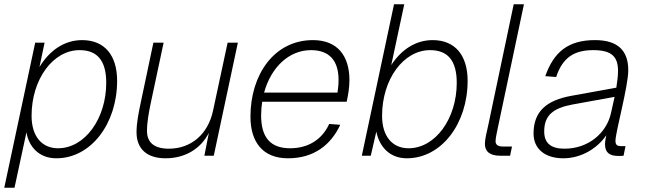

<svg xmlns="http://www.w3.org/2000/svg" viewBox="-25 -730 3031 900"><path d="M-5 150H43L99 -110C110 -42 158 12 239 12C402 12 524 -151 524 -351C524 -470 466 -542 360 -542C276 -542 207 -493 160 -416L184 -530H140ZM247 -35C172 -35 123 -90 123 -187C123 -358 223 -495 348 -495C430 -495 473 -447 473 -342C473 -174 373 -35 247 -35Z M751 12C841 12 915 -31 954 -107L933 0H977L1090 -530H1042L974 -213C951 -102 872 -33 766 -33C697 -33 664 -63 664 -116C664 -157 673 -204 680 -239L742 -530H694L636 -255C624 -198 615 -154 615 -110C615 -32 664 12 751 12Z M1325 12C1447 12 1526 -51 1570 -145L1518 -149C1487 -80 1424 -35 1335 -35C1246 -35 1199 -82 1199 -189C1199 -211 1201 -233 1204 -253H1600C1607 -284 1613 -321 1613 -354C1613 -467 1558 -542 1442 -542C1260 -542 1149 -380 1149 -183C1149 -65 1206 12 1325 12ZM1433 -495C1520 -495 1562 -444 1562 -356C1562 -335 1560 -316 1557 -296H1213C1245 -413 1328 -495 1433 -495Z M1882 12C2045 12 2167 -151 2167 -351C2167 -470 2109 -542 2003 -542C1923 -542 1856 -497 1809 -425L1870 -710H1822L1671 0H1713L1739 -113C1753 -43 1801 12 1882 12ZM1890 -35C1815 -35 1766 -90 1766 -187C1766 -358 1866 -495 1991 -495C2073 -495 2116 -447 2116 -342C2116 -174 2016 -35 1890 -35Z M2320 0H2366L2375 -43H2334C2307 -43 2298 -53 2298 -68C2298 -82 2303 -104 2309 -133L2431 -710H2383L2263 -140C2256 -110 2248 -77 2248 -56C2248 -19 2272 0 2320 0Z M2811 -54C2811 -14 2833 1 2874 1C2882 1 2891 1 2898 0L2907 -45H2886C2869 -45 2860 -50 2860 -70C2860 -111 2920 -324 2920 -401C2920 -491 2873 -542 2764 -542C2639 -542 2571 -487 2531 -373L2582 -369C2612 -460 2666 -495 2756 -495C2844 -495 2872 -463 2872 -397C2872 -377 2869 -349 2864 -319L2654 -281C2537 -260 2476 -208 2476 -104C2476 -32 2530 12 2615 12C2702 12 2776 -36 2817 -96C2814 -82 2811 -66 2811 -54ZM2526 -114C2526 -188 2566 -223 2658 -240L2856 -276C2850 -247 2843 -219 2839 -200C2818 -105 2732 -33 2621 -33C2556 -33 2526 -60 2526 -114Z"/></svg>

Font: Geist ExtraLight
Style: Italic
Weight: 200
Italic angle: -12°
Designer: Basement.studio, Andrés Briganti, Mateo Zaragoza
Foundry: Basement.studio, Vercel, Andrés Briganti, Guido Ferreyra, Mateo Zaragoza
Version: Version 1.500